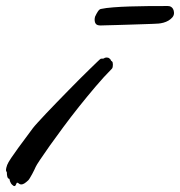

<svg xmlns="http://www.w3.org/2000/svg" viewBox="-124 -607 601 641"><path d="M250 -401.9Q251.5 -400.9 252.2 -397.9Q252.9 -395 252.9 -391.1Q252.9 -387.2 252.2 -383.3Q251.5 -379.4 249 -377Q223.6 -351.6 195.6 -318.6Q167.5 -285.6 139.9 -251Q112.3 -216.3 87.2 -182.4Q62 -148.4 42.2 -120.6Q22.5 -92.8 9.8 -73.7Q-2.9 -54.7 -4.9 -49.8Q-6.3 -46.4 -9.5 -39.8Q-12.7 -33.2 -16.6 -25.9Q-20.5 -18.6 -24.2 -12.7Q-27.8 -6.8 -29.8 -4.9Q-37.6 2.4 -43 5.6Q-48.3 8.8 -53.2 8.8Q-57.6 8.8 -60.8 5.9Q-64 2.9 -66.9 2.9Q-67.9 2.9 -68.6 4.6Q-69.3 6.3 -70.3 8.5Q-71.3 10.7 -72.5 12.5Q-73.7 14.2 -76.2 14.2Q-78.1 14.2 -79.1 13.2Q-85 9.3 -87.4 5.1Q-89.8 1 -90.8 -2.2Q-91.8 -5.4 -92 -7.6Q-92.3 -9.8 -92.8 -9.8Q-97.7 -10.7 -99.4 -16.6Q-101.1 -22.5 -101.1 -30.8Q-101.1 -32.7 -102.5 -34.2Q-104 -35.6 -104 -40Q-104 -44.9 -100.1 -56.2Q-97.2 -64 -86.7 -79.6Q-76.2 -95.2 -63 -113.3Q-49.8 -131.3 -36.4 -149.2Q-22.9 -167 -14.2 -179.2Q-9.8 -185.1 2 -198Q13.7 -210.9 29.8 -228Q45.9 -245.1 65.2 -264.9Q84.5 -284.7 104 -304.7Q123.5 -324.7 142.1 -343.3Q160.6 -361.8 175.8 -376.5Q190.9 -391.1 200.7 -400.6Q210.4 -410.2 212.9 -411.1H215.8Q218.3 -411.1 220.7 -411.4Q223.1 -411.6 226.1 -414.1Q227.5 -414.1 229 -414.6Q230.5 -415 231.9 -415Q234.4 -415 237.1 -414.3Q239.7 -413.6 242.2 -411.1Q246.6 -407.2 246.1 -406Q245.6 -404.8 250 -401.9ZM457 -564Q457 -555.7 451.7 -549.3Q446.3 -543 438.5 -538.3Q430.7 -533.7 421.4 -531.2Q412.1 -528.8 404.8 -528.3Q400.9 -527.8 385.7 -527.3Q370.6 -526.9 350.3 -526.1Q330.1 -525.4 307.1 -524.7Q284.2 -523.9 264.2 -523.4Q244.1 -522.9 229.7 -522.5Q215.3 -522 211.9 -522Q199.7 -522 195.8 -527.6Q191.9 -533.2 191.9 -540Q191.9 -545.4 192.9 -549.3Q193.8 -553.2 194.8 -554.2Q197.3 -560.1 202.4 -568.1Q207.5 -576.2 212.9 -577.1Q229 -580.6 254.2 -582.5Q279.3 -584.5 309.1 -585.4Q338.9 -586.4 371.6 -586.7Q404.3 -586.9 436 -586.9Q442.4 -586.9 446.5 -584.5Q450.7 -582 452.9 -578.4Q455.1 -574.7 456.1 -570.8Q457 -566.9 457 -564Z"/></svg>

Font: Oregano
Style: Italic
Weight: 400
Italic angle: -12°
Designer: Astigmatic (AOETI)
Foundry: Astigmatic (AOETI)
Version: Version 1.000